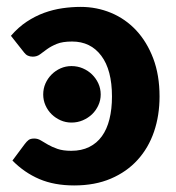

<svg xmlns="http://www.w3.org/2000/svg" viewBox="-20 -544 524 571"><path d="M53.5 -115.5Q59.5 -123.5 65.2 -127.8Q71 -132 82 -132Q92.5 -132 101.8 -126.2Q111 -120.5 122.8 -113.8Q134.5 -107 151 -101.2Q167.5 -95.5 192 -95.5Q222.5 -95.5 245.2 -106.8Q268 -118 283 -138.8Q298 -159.5 305.5 -189.5Q313 -219.5 313 -257Q313 -336 281.2 -378.2Q249.5 -420.5 194.5 -420.5Q166 -420.5 149 -413.5Q132 -406.5 120.2 -398Q108.5 -389.5 99.2 -382.5Q90 -375.5 77.5 -375.5Q61 -375.5 52 -387.5L12.5 -437.5Q34.5 -463 59.5 -479.5Q84.5 -496 111.2 -505.8Q138 -515.5 165.5 -519.5Q193 -523.5 220 -523.5Q267.5 -523.5 310.2 -505.8Q353 -488 385 -453.8Q417 -419.5 435.8 -370Q454.5 -320.5 454.5 -257Q454.5 -200.5 438 -152.2Q421.5 -104 389.2 -68.5Q357 -33 309.8 -12.8Q262.5 7.5 200.5 7.5Q141.5 7.5 97 -11.5Q52.5 -30.5 17 -66.5ZM279.5 -263Q279.5 -246 272.5 -230.8Q265.5 -215.5 253.8 -204.2Q242 -193 226.2 -186.2Q210.5 -179.5 192.5 -179.5Q175.5 -179.5 160.2 -186.2Q145 -193 133.5 -204.2Q122 -215.5 115.2 -230.8Q108.5 -246 108.5 -263Q108.5 -280.5 115.2 -295.8Q122 -311 133.5 -322.5Q145 -334 160.2 -340.8Q175.5 -347.5 192.5 -347.5Q210.5 -347.5 226.2 -340.8Q242 -334 253.8 -322.5Q265.5 -311 272.5 -295.8Q279.5 -280.5 279.5 -263Z"/></svg>

Font: Lato 2
Style: Regular
Weight: 800
Designer: Lukasz Dziedzic with Adam Twardoch and Botio Nikoltchev
Foundry: tyPoland Lukasz Dziedzic
Version: Version 2.015; 2015-08-06; http://www.latofonts.com/